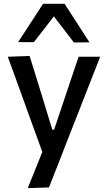

<svg xmlns="http://www.w3.org/2000/svg" viewBox="-20 -796 569 1012"><path d="M126.5 195.5Q146.5 145.5 167 94.5Q187.5 43.5 207.5 -6V17.5Q189 -34 170 -86.2Q151 -138.5 133 -188L100.5 -278.5Q81 -332 60.8 -388Q40.5 -444 21 -497L136 -501Q155 -440 173 -382Q191 -324 209.5 -263.5L255.5 -113H265.5L316 -264Q336 -323 355.2 -380.8Q374.5 -438.5 394.5 -497H508Q492.5 -457 477.8 -419.8Q463 -382.5 445.5 -337.5Q428 -292.5 403.5 -230L348.5 -90Q311.5 5 285.5 71.5Q259.5 138 238 192ZM369.5 -572Q339.5 -611 310.2 -649.5Q281 -688 250.5 -727H277Q247 -688 217.8 -650Q188.5 -612 158.5 -574H75.5Q108 -624 141 -674.5Q174 -725 207 -776H320.5Q353.5 -725 386.2 -674.2Q419 -623.5 451.5 -573Z"/></svg>

Font: Commissioner Thin Medium
Style: Regular
Weight: 500
Version: Version 1.000